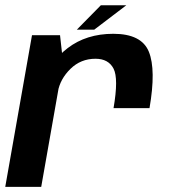

<svg xmlns="http://www.w3.org/2000/svg" viewBox="-30 -730 662 750"><path d="M413.5 -307.5H554Q580 -457.5 551.5 -527.8Q523 -598 412.5 -598Q307.5 -598 234.5 -542.2Q161.5 -486.5 147 -405.5L196 -371.5Q205 -421.5 245.2 -461Q285.5 -500.5 343 -500.5Q393.5 -500.5 413.5 -462Q433.5 -423.5 413.5 -307.5ZM-9.5 0H131L216.5 -485L204.5 -592.5H95ZM270 -614H338L463.5 -709.5H364Z"/></svg>

Font: Anybody Thin SemiBold
Style: Italic
Weight: 600
Italic angle: -10°
Version: Version 1.113;gftools[0.9.25]